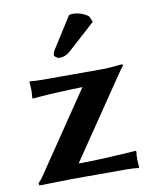

<svg xmlns="http://www.w3.org/2000/svg" viewBox="-79 -738 641 801"><g transform="rotate(-10 242.0 -337.5)"><path d="M268.1 -675.8Q273.9 -677.7 284.2 -678.2Q305.2 -678.2 324.7 -670.2Q344.2 -662.1 351.1 -653.8L360.8 -630.9L241.2 -522.9Q222.2 -506.8 198.2 -506.8Q192.4 -506.8 184.6 -512Q176.8 -517.1 176.8 -521Q176.8 -533.2 185.1 -544.9ZM271 -370.1Q221.2 -369.1 168.2 -366.5Q115.2 -363.8 86.9 -361.3L59.1 -358.9L57.1 -361.8Q59.1 -377.9 59.1 -397Q59.1 -402.8 57.1 -429.2L59.1 -432.1Q82 -429.2 115.2 -429.2H367.2Q380.4 -429.2 399.2 -430.7Q418 -432.1 432.4 -433.6Q446.8 -435.1 448.2 -435.1Q453.1 -435.1 453.1 -429.2Q446.3 -421.4 422.9 -387.2L200.2 -59.1Q253.4 -59.1 314.2 -62Q375 -64.9 409.7 -67.4L443.8 -69.8L445.8 -66.9Q443.8 -50.8 443.8 -32.2Q443.8 -26.4 445.8 0L443.8 2.9Q421.9 0 388.2 0H162.1L22.9 2.9L21 -6.8Q34.2 -20 42 -32.2Z"/></g></svg>

Font: Linux Biolinum
Style: Bold
Weight: 700
Designer: Philipp H. Poll
Foundry: Philipp H. Poll
Version: Version 1.3.2 ; ttfautohint (v0.9)